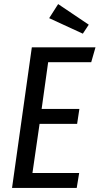

<svg xmlns="http://www.w3.org/2000/svg" viewBox="-20 -921 488 941"><path d="M427 -616H216L184 -387H369L358 -314H174L139 -73H368L356 0H39L136 -689H448ZM415 -800 386 -756 221 -832 265 -901Z"/></svg>

Font: Fira Sans Compressed
Style: Italic
Weight: 400
Width: 1
Italic angle: -8°
Designer: bBox Type GmbH & Carrois Corporate GbR & Edenspiekermann AG
Foundry: bBox Type GmbH & Carrois Corporate GbR & Edenspiekermann AG
Version: Version 4.301